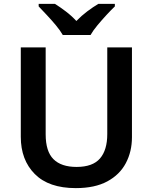

<svg xmlns="http://www.w3.org/2000/svg" viewBox="-20 -958 787 988"><path d="M659 -252Q659 -178 627.5 -118.5Q596 -59 532 -24.5Q468 10 370 10Q231 10 159 -62.5Q87 -135 87 -254V-714H215V-267Q215 -179 255 -139Q295 -99 374 -99Q457 -99 494.5 -142.5Q532 -186 532 -268V-714H659ZM303 -778Q290 -801 267.5 -828Q245 -855 221 -880.5Q197 -906 179 -925V-938H263Q290 -921 319 -899Q348 -877 373 -850Q399 -877 429 -899.5Q459 -922 486 -938H571V-925Q552 -907 528 -881Q504 -855 481.5 -828Q459 -801 446 -778Z"/></svg>

Font: Noto Sans SemiBold
Style: Regular
Weight: 600
Designer: Monotype Design Team
Foundry: Monotype Imaging Inc.
Version: Version 2.007